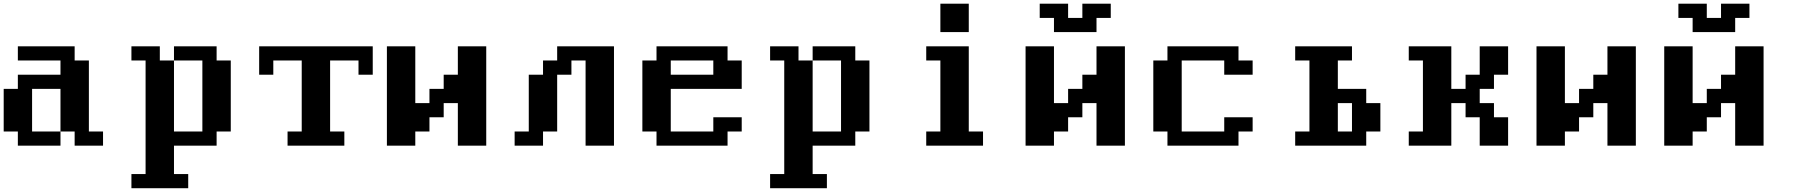

<svg xmlns="http://www.w3.org/2000/svg" viewBox="-20 -789 9727 1040"><path d="M76.7 0V-76.7H0V-307.6H76.7V-384.3H307.6V-461.4H76.7V-538.1H384.3V-461.4H461.4V-76.7H538.1V0H384.3V-76.7H307.6V-307.6H153.8V-76.7H307.6V0Z M691.9 230.5V153.8H768.6V-461.4H691.9V-538.1H845.7V-461.4H922.4V-76.7H1076.2V-461.4H922.4V-538.1H1153.3V-461.4H1230V-76.7H1153.3V0H922.4V153.8H999.5V230.5Z M1537.6 0V-76.7H1614.3V-461.4H1460.4V-384.3H1383.8V-538.1H1999V-384.3H1921.9V-461.4H1768.1V-76.7H1845.2V0Z M2075.7 0V-538.1H2229.5V-230.5H2306.2V-307.6H2383.3V-384.3H2460V-538.1H2613.8V0H2460V-230.5H2383.3V-153.8H2306.2V-76.7H2229.5V0Z M2767.6 0V-76.7H2844.2V-384.3H2921.4V-461.4H2998V-538.1H3305.7V0H3151.9V-461.4H3075.2V-384.3H2998V-76.7H2921.4V0Z M3843.8 -384.3V-461.4H3613.3V-384.3ZM3536.1 0V-76.7H3459.5V-461.4H3536.1V-538.1H3920.9V-461.4H3997.6V-307.6H3613.3V-76.7H3843.8V-153.8H3997.6V-76.7H3920.9V0Z M4151.4 230.5V153.8H4228V-461.4H4151.4V-538.1H4305.2V-461.4H4381.8V-76.7H4535.6V-461.4H4381.8V-538.1H4612.8V-461.4H4689.5V-76.7H4612.8V0H4381.8V153.8H4459V230.5Z M4997.1 0V-76.7H5073.7V-461.4H4997.1V-538.1H5227.5V-76.7H5304.7V0ZM5073.7 -615.2V-769H5227.5V-615.2Z M5535.2 0V-538.1H5689V-230.5H5765.6V-307.6H5842.8V-384.3H5919.4V-538.1H6073.2V0H5919.4V-230.5H5842.8V-153.8H5765.6V-76.7H5689V0ZM5689 -615.2V-691.9H5611.8V-769H5765.6V-691.9H5842.8V-769H5996.6V-691.9H5919.4V-615.2Z M6303.7 0V-76.7H6227.1V-461.4H6303.7V-538.1H6688.5V-461.4H6765.1V-384.3H6611.3V-461.4H6380.9V-76.7H6611.3V-153.8H6765.1V-76.7H6688.5V0Z M7303.2 -76.7V-230.5H7226.6V-76.7ZM6995.6 0V-76.7H7072.8V-461.4H6995.6V-538.1H7303.2V-461.4H7226.6V-307.6H7380.4V-230.5H7457V-76.7H7380.4V0Z M7610.8 0V-76.7H7687.5V-461.4H7610.8V-538.1H7841.3V-307.6H7918.5V-384.3H7995.1V-538.1H8148.9V-384.3H8072.3V-307.6H7995.1V-230.5H8072.3V-153.8H8148.9V0H7995.1V-153.8H7918.5V-230.5H7841.3V0Z M8302.7 0V-538.1H8456.5V-230.5H8533.2V-307.6H8610.4V-384.3H8687V-538.1H8840.8V0H8687V-230.5H8610.4V-153.8H8533.2V-76.7H8456.5V0Z M8994.6 0V-538.1H9148.4V-230.5H9225.1V-307.6H9302.2V-384.3H9378.9V-538.1H9532.7V0H9378.9V-230.5H9302.2V-153.8H9225.1V-76.7H9148.4V0ZM9148.4 -615.2V-691.9H9071.3V-769H9225.1V-691.9H9302.2V-769H9456.1V-691.9H9378.9V-615.2Z"/></svg>

Font: Good Old DOS
Style: Regular
Weight: 400
Designer: Vasily Draigo
Foundry: Vasily Draigo
Version: 1.0